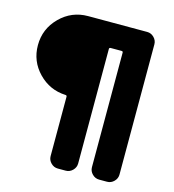

<svg xmlns="http://www.w3.org/2000/svg" viewBox="-125 -834 975 1077"><g transform="rotate(15 363.0 -295.0)"><path d="M596 -730Q619 -730 636 -713Q653 -696 653 -673V83Q653 106 636 123Q619 140 596 140H550Q527 140 510 123Q493 106 493 83V-582Q493 -590 485 -590H422Q413 -590 413 -582V83Q413 106 396 123Q379 140 356 140H310Q287 140 270 123Q253 106 253 83V-262Q253 -270 244 -270Q152 -274 87.5 -340.5Q23 -407 23 -500Q23 -595 90.5 -662.5Q158 -730 253 -730Z"/></g></svg>

Font: Rounded Mplus 1c Black
Style: Regular
Weight: 900
Version: Version 1.059.20150529